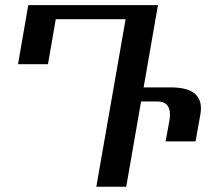

<svg xmlns="http://www.w3.org/2000/svg" viewBox="-20 -713 836 733"><path d="M461.9 0H347.7L459.5 -639.6H192.9L163.1 -467.8H48.8L87.9 -693.4H583L528.3 -379.4H631.8Q747.1 -379.4 747.1 -299.8Q747.1 -289.6 745.1 -276.9L726.6 -173.3H612.3L627 -253.9Q628.9 -265.6 628.9 -275.9Q628.9 -325.7 580.1 -325.7H518.6Z"/></svg>

Font: Kelvinch
Style: Bold Italic
Weight: 700
Italic angle: -10°
Designer: Paul James Miller
Foundry: High-Logic / Made with FontCreator
Version: Version 3.30 September 23, 2016